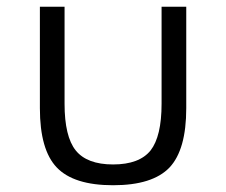

<svg xmlns="http://www.w3.org/2000/svg" viewBox="-20 -532 670 568"><path d="M314.5 16C392.5 16 448 -1.5 481.5 -36.5C514.5 -71.5 531 -130 531 -212V-512H458V-225C458 -160.5 447 -114.5 425.5 -87C403.5 -59.5 366.5 -45.5 314.5 -45.5C263 -45.5 226 -59.5 204 -87C182 -114.5 171 -160.5 171 -225V-512H98V-212C98 -130 114.5 -71.5 148 -36.5C181.5 -1.5 237 16 314.5 16Z"/></svg>

Font: Spartan
Style: Regular
Weight: 400
Designer: Matt Bailey, Mirko Velimirovic
Foundry: Matt Bailey
Version: Version 1.003